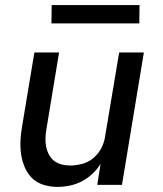

<svg xmlns="http://www.w3.org/2000/svg" viewBox="-20 -726 640 754"><path d="M206 8Q178 8 151.5 0Q125 -8 106.5 -26Q88 -44 77.5 -68.5Q67 -93 63 -120Q59 -147 60.5 -175Q62 -203 67 -231L115 -520H212L162 -217Q159 -200 158.5 -182.5Q158 -165 161.5 -148.5Q165 -132 173 -117.5Q181 -103 193.5 -93.5Q206 -84 222.5 -80Q239 -76 256 -76Q280 -76 304.5 -83Q329 -90 348 -106.5Q367 -123 378.5 -145.5Q390 -168 393 -192L448 -520H545L459 0H362L375 -83Q362 -61 342.5 -43Q323 -25 300.5 -13.5Q278 -2 253.5 3Q229 8 206 8ZM527 -634H182L183 -706H528Z"/></svg>

Font: Iosevka Custom Medium Oblique
Style: Regular
Weight: 500
Italic angle: -9°
Designer: Belleve Invis
Foundry: Belleve Invis
Version: Version 27.0.1